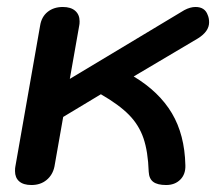

<svg xmlns="http://www.w3.org/2000/svg" viewBox="-20 -520 631 550"><path d="M23 -30Q23 -39 24 -43L95 -447Q99 -472 116.5 -486Q134 -500 160 -500Q183 -500 195.5 -489Q208 -478 208 -459Q208 -451 207 -447L180 -294L508 -491Q525 -500 540 -500Q567 -500 575 -477Q579 -468 579 -456Q579 -430 547 -410L363 -301Q436 -257 472.5 -195.5Q509 -134 511 -47Q512 -21 496.5 -5.5Q481 10 456 10Q431 10 419 1Q407 -8 406 -28Q404 -86 391 -124Q378 -162 349.5 -191Q321 -220 269 -250L161 -185L136 -43Q131 -19 113.5 -4.5Q96 10 70 10Q47 10 35 -0.5Q23 -11 23 -30Z"/></svg>

Font: Kodchasan SemiBold
Style: Italic
Weight: 600
Italic angle: -10°
Version: Version 1.000; ttfautohint (v1.6)